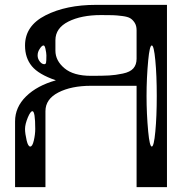

<svg xmlns="http://www.w3.org/2000/svg" viewBox="-20 -770 790 790"><path d="M134.8 -542Q134.8 -528.3 143.6 -517.1Q152.3 -505.9 162.1 -505.9Q168 -505.9 169.4 -511.7Q170.9 -517.6 170.9 -542Q170.9 -551.8 167 -569.3Q164.1 -583 159.2 -583Q152.3 -583 143.6 -569.3Q134.8 -556.6 134.8 -542ZM83 -239.3Q83 -220.7 89.8 -191.4Q95.7 -167 104.5 -167Q113.3 -167 119.1 -191.4Q125 -216.8 125 -239.3Q125 -312.5 113.3 -312.5Q105.5 -312.5 94.7 -287.1Q83 -258.8 83 -239.3ZM589.8 -521.5Q583 -449.2 583 -375Q583 -300.8 589.8 -228.5Q595.7 -167 604.5 -167Q613.3 -167 619.1 -228.5Q625 -290 625 -375Q625 -460 619.1 -521.5Q613.3 -583 604.5 -583Q595.7 -583 589.8 -521.5ZM208 -561.5Q208 -520.5 245.1 -489.3Q282.2 -458 354.5 -458Q403.3 -458 429.2 -459.5Q455.1 -460.9 485.4 -467.3Q515.6 -473.6 528.8 -488.8Q542 -503.9 542 -528.3V-645.5Q542 -664.1 534.2 -676.3Q526.4 -688.5 516.1 -694.8Q505.9 -701.2 482.9 -704.1Q460 -707 444.3 -707.5Q428.7 -708 395.5 -708Q314.5 -708 261.2 -681.2Q208 -654.3 208 -604.5ZM167 0H42V-270.5Q42 -329.1 87.4 -373.5Q132.8 -418 210 -439.5Q138.7 -463.9 110.8 -498Q83 -532.2 83 -582V-583Q83 -664.1 167.5 -707Q252 -750 375 -750H667V0H542V-417H354.5Q273.4 -417 220.2 -389.6Q167 -362.3 167 -312.5Z"/></svg>

Font: okolaksMetalik
Style: bold
Weight: 700
Width: 7
Version: Version 0.6